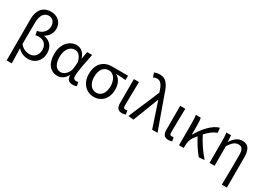

<svg xmlns="http://www.w3.org/2000/svg" viewBox="-1 -1806 4152 3002"><g transform="rotate(30 2074.5 -305.0)"><path d="M89 199H181C179 108 178 22 175 -70C231 -8 301 13 369 13C479 13 582 -69 582 -216C582 -330 515 -411 407 -426V-431C476 -473 516 -536 516 -617C516 -747 417 -809 312 -809C160 -809 89 -698 89 -549ZM348 -63C291 -63 228 -81 175 -148C175 -279 176 -407 178 -536C179 -666 230 -736 313 -736C374 -736 427 -694 427 -610C427 -538 383 -460 268 -437L282 -367C300 -372 319 -374 338 -374C441 -374 491 -308 491 -221C491 -122 427 -63 348 -63Z M892 13C962 13 1019 -24 1060 -97H1064C1063 -21 1106 13 1171 13C1203 13 1225 6 1241 -1L1227 -70C1216 -66 1202 -63 1190 -63C1160 -63 1136 -82 1136 -119C1136 -218 1175 -400 1204 -543H1114L1091 -414H1088C1057 -518 988 -557 920 -557C795 -557 682 -448 682 -262C682 -84 768 13 892 13ZM910 -63C826 -63 777 -136 777 -263C777 -406 852 -480 930 -480C981 -480 1037 -453 1067 -335L1059 -232C1051 -140 982 -63 910 -63Z M1551 13C1684 13 1788 -85 1788 -254C1788 -357 1748 -432 1681 -470V-474C1741 -473 1791 -470 1852 -465V-543H1555C1427 -543 1307 -456 1307 -265C1307 -86 1420 13 1551 13ZM1552 -63C1465 -63 1402 -141 1402 -265C1402 -402 1467 -467 1553 -467C1647 -467 1699 -370 1699 -261C1699 -139 1638 -63 1552 -63Z M2061 13C2092 13 2111 8 2127 0L2114 -69C2102 -65 2091 -63 2081 -63C2058 -63 2043 -75 2043 -106C2043 -237 2048 -396 2050 -543H1958V-113C1958 -32 1986 13 2061 13Z M2269 9 2447 -451H2451L2601 0H2698L2492 -574C2443 -730 2390 -809 2282 -809C2234 -809 2205 -801 2179 -790L2203 -714C2222 -724 2242 -732 2272 -732C2334 -732 2371 -679 2402 -579L2408 -556L2172 0Z M2897 13C2928 13 2947 8 2963 0L2950 -69C2938 -65 2927 -63 2917 -63C2894 -63 2879 -75 2879 -106C2879 -237 2884 -396 2886 -543H2794V-113C2794 -32 2822 13 2897 13Z M3086 0H3171V-28C3172 -99 3183 -156 3216 -200C3233 -224 3250 -246 3267 -267C3319 -167 3390 -58 3448 9L3549 0C3466 -89 3377 -225 3323 -332C3390 -405 3452 -451 3512 -470L3504 -557C3387 -528 3266 -395 3180 -246H3176V-416C3176 -464 3173 -514 3166 -543H3076C3085 -495 3086 -438 3086 -394Z M3973 199H4065V-344C4065 -483 4021 -557 3917 -557C3837 -557 3779 -515 3723 -429H3720L3712 -543H3629C3636 -486 3637 -438 3637 -394V0H3728V-355C3789 -447 3830 -477 3890 -477C3954 -477 3979 -434 3979 -332C3979 -175 3977 22 3973 199Z"/></g></svg>

Font: Source Han Sans TC
Style: Regular
Weight: 400
Designer: Ryoko NISHIZUKA 西塚涼子 (kana, bopomofo & ideographs); Paul D. Hunt (Latin, Greek & Cyrillic); Sandoll Communications 산돌커뮤니
Foundry: Adobe
Version: Version 2.002;hotconv 1.0.116;makeotfexe 2.5.65601